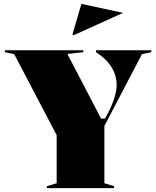

<svg xmlns="http://www.w3.org/2000/svg" viewBox="-20 -966 802 986"><path d="M221 0V-10L271 -25V-272L53 -688L5 -698V-708H408V-698L326 -689L499 -357H519L523 -364Q551 -413 565 -456Q579 -499 579 -529Q579 -579 552.5 -621.5Q526 -664 473 -698V-708H757V-698L709 -688L516 -319V-25L566 -10V0ZM358 -785 352 -789 398 -946 612 -900Z"/></svg>

Font: Kalnia
Style: Bold
Weight: 700
Designer: Frida Medrano
Foundry: Frida Medrano
Version: Version 1.105